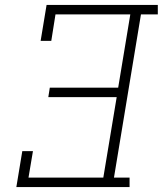

<svg xmlns="http://www.w3.org/2000/svg" viewBox="-20 -755 657 775"><path d="M46 0 70 -145H113L95 -38H397L451 -363H175L181 -401H457L506 -697H204L187 -590H144L168 -735H617V-697H549L440 -38H503V0Z"/></svg>

Font: Iosevka Slab XLtExObl
Style: Regular
Weight: 200
Width: 7
Italic angle: -9°
Monospace: yes
Designer: Belleve Invis
Foundry: Belleve Invis
Version: Version 11.1.1; ttfautohint (v1.8.3)